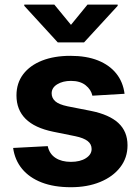

<svg xmlns="http://www.w3.org/2000/svg" viewBox="-20 -792 602 823"><path d="M513.9 -390 376 -381.8Q370.5 -407.9 347 -426.6Q323.5 -445.3 284.2 -445.3Q249 -445.3 225.2 -430.6Q201.4 -415.9 201.4 -391.8Q201.4 -372 216.7 -358.1Q232.1 -344.2 269.9 -336.3L369.1 -316.8Q448.3 -301 487.5 -264.6Q526.6 -228.3 526.6 -169.3Q526.6 -115.4 495.3 -75Q464.1 -34.5 409.3 -12Q354.6 10.5 283.8 10.5Q211.4 10.5 158.6 -9.9Q105.9 -30.4 74.7 -68.1Q43.5 -105.9 36.3 -157.8L184.6 -165.6Q191.7 -132.5 217.7 -115.4Q243.7 -98.2 284 -98.2Q323.6 -98.2 348.1 -113.9Q372.7 -129.5 372.7 -153.3Q372.7 -174.2 355.6 -187.5Q338.5 -200.8 302.7 -208.2L208.4 -227.3Q128.5 -243.7 89.6 -282.7Q50.6 -321.7 50.6 -382.8Q50.6 -435.6 79.3 -473.6Q108.1 -511.6 160.1 -532.2Q212.1 -552.7 281.8 -552.7Q350.7 -552.7 400.1 -532.9Q449.6 -513 478.6 -476.6Q507.6 -440.2 513.9 -390ZM212.9 -772.3 284.2 -685.5 355.1 -772.3H484.4V-767L340.4 -610.4H227.5L84 -767V-772.3Z"/></svg>

Font: Inter
Style: Regular
Weight: 400
Designer: Rasmus Andersson
Foundry: rsms
Version: Version 4.000;git-8c9346024